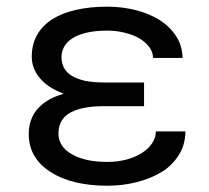

<svg xmlns="http://www.w3.org/2000/svg" viewBox="-20 -558 640 587"><path d="M67.9 -148.4Q67.9 -110.4 85.4 -81.1Q103 -51.8 135.3 -31.7Q167 -11.2 210.9 -0.7Q254.9 9.8 307.6 9.8Q355 9.8 397.5 -1Q439.9 -11.7 474.1 -32.2Q504.4 -50.3 525.4 -82Q546.4 -113.8 546.9 -156.2H456.5Q456.5 -137.2 445.3 -120.4Q434.1 -103.5 414.6 -90.8Q394.5 -77.6 367.2 -70.3Q339.8 -63 307.6 -63Q271.5 -63 243.7 -69.6Q215.8 -76.2 197.3 -87.9Q178.2 -99.1 168.5 -114.7Q158.7 -130.4 158.7 -148.4Q158.7 -168 165.5 -182.9Q172.4 -197.8 186 -208Q196.3 -215.3 210.2 -220.7Q224.1 -226.1 241.2 -229Q254.4 -231.4 269.5 -232.4Q284.7 -233.4 301.8 -233.4H420.4V-305.7H301.8Q283.2 -305.7 267.6 -307.1Q252 -308.6 239.3 -311Q227.1 -314 216.8 -317.9Q206.5 -321.8 198.7 -326.7Q182.6 -336.9 175.3 -351.3Q168 -365.7 168 -383.8Q168 -400.4 176 -415Q184.1 -429.7 201.2 -440.9Q218.3 -451.7 244.6 -458Q271 -464.4 307.6 -464.4Q335.9 -464.4 361.3 -458Q386.7 -451.7 405.8 -440.9Q424.8 -429.7 436.3 -414.3Q447.8 -398.9 447.8 -380.9H538.1Q537.6 -417.5 519 -446.5Q500.5 -475.6 469.2 -496.1Q437.5 -516.1 395.8 -526.9Q354 -537.6 307.6 -537.6Q254.9 -537.6 212.2 -527.8Q169.4 -518.1 139.6 -499Q109.4 -479.5 93.3 -450.9Q77.1 -422.4 77.1 -384.3Q77.1 -363.8 85.4 -345Q93.8 -326.2 109.4 -311Q121.6 -298.8 138.2 -288.8Q154.8 -278.8 174.8 -271.5Q154.3 -265.6 137.2 -257.1Q120.1 -248.5 107.4 -237.3Q87.9 -221.2 77.9 -198.7Q67.9 -176.3 67.9 -148.4Z"/></svg>

Font: Roboto Mono
Style: Regular
Weight: 400
Monospace: yes
Designer: Google
Version: Version 3.000